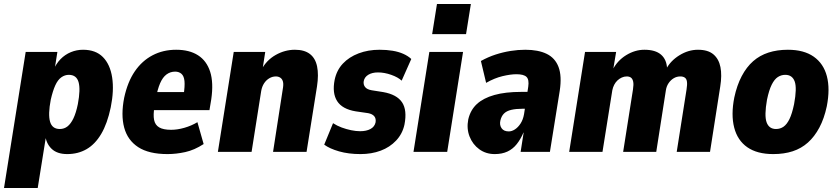

<svg xmlns="http://www.w3.org/2000/svg" viewBox="-41 -757 4174 957"><path d="M-21 180 87 -498H245L230 -403H223Q238 -439 260.5 -462Q283 -485 312 -497Q341 -509 373 -509Q436 -509 472 -472.5Q508 -436 518 -371Q528 -306 511 -222Q494 -141 463.5 -89.5Q433 -38 390.5 -13.5Q348 11 294 11Q243 11 215.5 -16Q188 -43 184 -87L190 -88L147 180ZM257 -114Q279 -114 295.5 -127Q312 -140 325 -167Q338 -194 347 -238Q361 -312 350.5 -348Q340 -384 302 -384Q282 -384 264.5 -371.5Q247 -359 234.5 -331.5Q222 -304 212 -260Q198 -187 208.5 -150.5Q219 -114 257 -114Z M794 11Q701 11 648 -23.5Q595 -58 578 -121Q561 -184 578 -270Q595 -349 631 -401.5Q667 -454 719.5 -481.5Q772 -509 837 -509Q903 -509 946 -481.5Q989 -454 1006.5 -399.5Q1024 -345 1012 -262L1003 -208H709L723 -298H890L874 -282Q881 -328 878.5 -353Q876 -378 863.5 -389Q851 -400 832 -400Q808 -400 789 -386Q770 -372 757 -342Q744 -312 735 -263L729 -225Q722 -185 727 -159.5Q732 -134 752.5 -122Q773 -110 812 -110Q843 -110 878 -120Q913 -130 943 -148L974 -39Q928 -9 882.5 1Q837 11 794 11Z M1045 0 1124 -498H1281L1267 -408H1261Q1287 -457 1333 -483Q1379 -509 1429 -509Q1476 -509 1503.5 -488Q1531 -467 1539.5 -426Q1548 -385 1539 -326L1487 0H1320L1368 -310Q1373 -336 1369.5 -349.5Q1366 -363 1356.5 -369.5Q1347 -376 1334 -376Q1317 -376 1301.5 -367Q1286 -358 1275.5 -342Q1265 -326 1261 -304L1213 0Z M1756 11Q1696 11 1649 -2.5Q1602 -16 1575 -36L1619 -143Q1639 -130 1662 -121.5Q1685 -113 1709 -108Q1733 -103 1754 -103Q1785 -103 1805.5 -114Q1826 -125 1831 -147Q1834 -166 1824.5 -177.5Q1815 -189 1794 -193L1732 -202Q1665 -213 1639.5 -253Q1614 -293 1627 -359Q1637 -407 1668 -440Q1699 -473 1746.5 -491Q1794 -509 1851 -509Q1886 -509 1916 -504Q1946 -499 1969.5 -488.5Q1993 -478 2009 -463L1961 -355Q1943 -372 1909 -384Q1875 -396 1843 -396Q1814 -396 1795 -384.5Q1776 -373 1772 -353Q1769 -336 1778.5 -323.5Q1788 -311 1812 -307L1869 -298Q1937 -286 1963 -247Q1989 -208 1975 -136Q1965 -90 1933.5 -56.5Q1902 -23 1856.5 -6Q1811 11 1756 11Z M2113 -587 2137 -737H2306L2282 -587ZM2020 0 2099 -498H2267L2188 0Z M2425 11Q2381 11 2348 -13Q2315 -37 2299.5 -76.5Q2284 -116 2293 -162Q2304 -209 2336 -238.5Q2368 -268 2423 -283.5Q2478 -299 2557 -299H2607L2594 -215H2565Q2531 -215 2507.5 -209.5Q2484 -204 2471 -191Q2458 -178 2453 -156Q2448 -134 2459 -118Q2470 -102 2495 -102Q2510 -102 2525.5 -112Q2541 -122 2553.5 -141Q2566 -160 2571 -188L2592 -325Q2597 -360 2583.5 -373.5Q2570 -387 2533 -387Q2504 -387 2464 -377.5Q2424 -368 2382 -344L2356 -453Q2392 -473 2429 -485Q2466 -497 2503.5 -503Q2541 -509 2577 -509Q2642 -509 2684 -488.5Q2726 -468 2743 -423Q2760 -378 2749 -305L2700 0H2554L2569 -96H2568Q2554 -63 2534.5 -38.5Q2515 -14 2488 -1.5Q2461 11 2425 11Z M2796 0 2875 -498H3030L3015 -408H3012Q3036 -455 3080 -482Q3124 -509 3171 -509Q3226 -509 3254 -484.5Q3282 -460 3284 -415L3279 -412Q3301 -454 3345.5 -481.5Q3390 -509 3438 -509Q3488 -509 3515 -486Q3542 -463 3550 -422.5Q3558 -382 3549 -326L3498 0H3332L3381 -311Q3385 -336 3383 -350Q3381 -364 3372.5 -370Q3364 -376 3350 -376Q3332 -376 3317 -367Q3302 -358 3291.5 -342.5Q3281 -327 3278 -307L3230 0H3065L3114 -311Q3118 -336 3115 -350Q3112 -364 3104 -370Q3096 -376 3083 -376Q3070 -376 3058 -370.5Q3046 -365 3036.5 -356Q3027 -347 3020.5 -334.5Q3014 -322 3011 -307L2962 0Z M3813 11Q3733 11 3684 -23Q3635 -57 3618.5 -121Q3602 -185 3619 -271Q3632 -332 3656 -377.5Q3680 -423 3713 -452Q3746 -481 3789.5 -495Q3833 -509 3886 -509Q3966 -509 4015 -474.5Q4064 -440 4080.5 -377Q4097 -314 4080 -227Q4067 -166 4043 -121Q4019 -76 3986 -46.5Q3953 -17 3910 -3Q3867 11 3813 11ZM3827 -114Q3848 -114 3864.5 -125.5Q3881 -137 3894 -163.5Q3907 -190 3917 -238Q3932 -318 3920 -351Q3908 -384 3873 -384Q3853 -384 3836 -373Q3819 -362 3805.5 -335Q3792 -308 3782 -260Q3768 -181 3780 -147.5Q3792 -114 3827 -114Z"/></svg>

Font: Nunito Sans 10pt Condensed Black
Style: Italic
Weight: 900
Width: 3
Italic angle: -9°
Designer: Vernon Adams
Foundry: Vernon Adams
Version: Version 3.101;gftools[0.9.27]